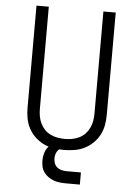

<svg xmlns="http://www.w3.org/2000/svg" viewBox="-60 -781 721 1009"><g transform="rotate(5 300.0 -276.5)"><path d="M300 8Q272 8 244.5 3.5Q217 -1 192.5 -13Q168 -25 147.5 -44.5Q127 -64 114 -88.5Q101 -113 96 -140Q91 -167 91 -195V-735H156V-195Q156 -176 159.5 -156.5Q163 -137 171.5 -119.5Q180 -102 193.5 -88Q207 -74 224.5 -65.5Q242 -57 261.5 -53.5Q281 -50 300 -50Q319 -50 338.5 -53.5Q358 -57 375.5 -65.5Q393 -74 406.5 -88Q420 -102 428.5 -119.5Q437 -137 440.5 -156.5Q444 -176 444 -195V-735H509V-195Q509 -167 504 -140Q499 -113 486 -88.5Q473 -64 452.5 -44.5Q432 -25 407.5 -13Q383 -1 355.5 3.5Q328 8 300 8ZM325 182Q309 182 292.5 180Q276 178 261 172.5Q246 167 232.5 157.5Q219 148 209.5 134.5Q200 121 196.5 105Q193 89 193 73Q193 52 199.5 31Q206 10 221.5 -5Q237 -20 258 -26.5Q279 -33 300 -33V0Q290 0 280.5 4.5Q271 9 265.5 18Q260 27 257.5 37Q255 47 255 57Q255 71 260 83.5Q265 96 275.5 104Q286 112 299 115Q312 118 325 118H400V182Z"/></g></svg>

Font: Iosevka Custom Light Extended
Style: Regular
Weight: 300
Width: 7
Monospace: yes
Designer: Belleve Invis
Foundry: Belleve Invis
Version: Version 11.2.4; ttfautohint (v1.8.4)